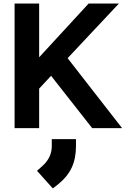

<svg xmlns="http://www.w3.org/2000/svg" viewBox="-20 -720 714 1079"><path d="M498 0 267 -294 200 -222V0H62V-700H200V-398L478 -700H648L360 -393L666 0ZM188 240 218 213Q271 166 271 101V62H407V101Q407 170 383.5 221Q360 272 311 312L277 339Z"/></svg>

Font: Bai Jamjuree
Style: Bold
Weight: 700
Designer: Katatrad Aksorn Co.,Ltd.
Foundry: Cadson Demak Co.,Ltd.
Version: Version 1.000; ttfautohint (v1.6)